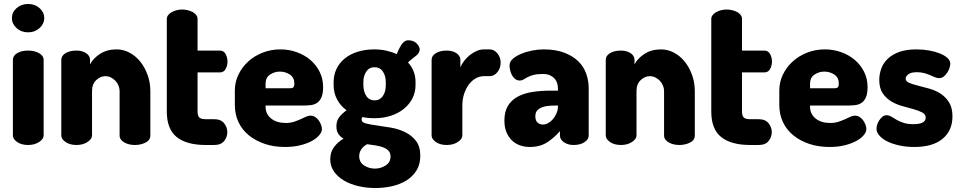

<svg xmlns="http://www.w3.org/2000/svg" viewBox="-20 -731 4847 968"><path d="M122 -476Q154 -476 177 -463Q200 -450 200 -429V-48Q200 -30 177 -15Q154 0 122 0Q88 0 66.5 -15Q45 -30 45 -48V-429Q45 -450 66.5 -463Q88 -476 122 -476ZM122 -711Q156 -711 179.5 -690Q203 -669 203 -640Q203 -611 179.5 -589.5Q156 -568 122 -568Q87 -568 63.5 -589.5Q40 -611 40 -640Q40 -669 63.5 -690Q87 -711 122 -711Z M444 -48Q444 -30 421 -15Q398 0 366 0Q332 0 310.5 -15Q289 -30 289 -48V-429Q289 -450 310.5 -463Q332 -476 366 -476Q394 -476 414 -463Q434 -450 434 -429V-406Q448 -435 483 -458.5Q518 -482 568 -482Q602 -482 633 -465.5Q664 -449 687 -420.5Q710 -392 724 -353.5Q738 -315 738 -272V-48Q738 -24 713.5 -12Q689 0 660 0Q646 0 632.5 -3Q619 -6 608 -12Q597 -18 590 -27Q583 -36 583 -48V-272Q583 -286 577.5 -299.5Q572 -313 562 -323.5Q552 -334 539 -340.5Q526 -347 511 -347Q486 -347 465 -327Q444 -307 444 -272Z M976 -169Q976 -147 985 -138.5Q994 -130 1017 -130H1060Q1094 -130 1110 -109.5Q1126 -89 1126 -65Q1126 -40 1110 -20Q1094 0 1060 0H1017Q921 0 871 -40Q821 -80 821 -169V-636Q821 -646 828 -655Q835 -664 846 -670Q857 -676 870.5 -679.5Q884 -683 898 -683Q913 -683 927 -679.5Q941 -676 952 -670Q963 -664 969.5 -655Q976 -646 976 -636V-476H1089Q1108 -476 1117.5 -458.5Q1127 -441 1127 -421Q1127 -400 1117.5 -383Q1108 -366 1089 -366H976Z M1394 -482Q1437 -482 1476 -468Q1515 -454 1544.5 -429Q1574 -404 1591.5 -369Q1609 -334 1609 -292Q1609 -259 1600.5 -240Q1592 -221 1578 -212Q1564 -203 1546.5 -201Q1529 -199 1512 -199H1319V-193Q1319 -156 1347 -133.5Q1375 -111 1421 -111Q1444 -111 1462 -117Q1480 -123 1494.5 -129.5Q1509 -136 1521.5 -142Q1534 -148 1546 -148Q1559 -148 1570 -140.5Q1581 -133 1588 -122.5Q1595 -112 1599 -100.5Q1603 -89 1603 -80Q1603 -66 1590 -50Q1577 -34 1552.5 -20.5Q1528 -7 1493.5 1.5Q1459 10 1417 10Q1361 10 1315 -5.5Q1269 -21 1235 -48.5Q1201 -76 1182.5 -115Q1164 -154 1164 -202V-275Q1164 -317 1182 -354.5Q1200 -392 1231 -420.5Q1262 -449 1304 -465.5Q1346 -482 1394 -482ZM1443 -286Q1454 -286 1459 -291Q1464 -296 1464 -310Q1464 -340 1441.5 -355Q1419 -370 1391 -370Q1364 -370 1341.5 -355Q1319 -340 1319 -310V-286Z M1867 -135Q1834 -135 1807 -141Q1803 -134 1803 -128Q1803 -114 1825 -108.5Q1847 -103 1880 -98.5Q1913 -94 1951 -87.5Q1989 -81 2022 -65Q2055 -49 2077 -21Q2099 7 2099 54Q2099 98 2079.5 129Q2060 160 2028 179.5Q1996 199 1955.5 208Q1915 217 1873 217Q1828 217 1787 207.5Q1746 198 1714.5 179.5Q1683 161 1664 134Q1645 107 1645 72Q1645 36 1664 10.5Q1683 -15 1712 -32Q1695 -42 1685.5 -56.5Q1676 -71 1676 -94Q1676 -122 1690 -140Q1704 -158 1727 -175Q1696 -198 1679 -230.5Q1662 -263 1662 -302V-317Q1662 -353 1676.5 -383.5Q1691 -414 1718 -436Q1745 -458 1783 -470Q1821 -482 1867 -482Q1899 -482 1928 -475.5Q1957 -469 1980 -458Q1998 -501 2011 -514.5Q2024 -528 2037 -528Q2065 -528 2080.5 -512Q2096 -496 2096 -482Q2096 -466 2080 -452Q2071 -444 2059.5 -435.5Q2048 -427 2037 -416Q2075 -375 2075 -317V-302Q2075 -266 2059.5 -235.5Q2044 -205 2016.5 -182.5Q1989 -160 1951 -147.5Q1913 -135 1867 -135ZM1925 -317Q1925 -348 1910.5 -370Q1896 -392 1868 -392Q1841 -392 1826.5 -370Q1812 -348 1812 -317V-303Q1812 -270 1826.5 -247.5Q1841 -225 1869 -225Q1895 -225 1910 -246.5Q1925 -268 1925 -302ZM1949 58Q1949 41 1939.5 30Q1930 19 1913.5 12.5Q1897 6 1875.5 2.5Q1854 -1 1831 -4Q1811 7 1801 22.5Q1791 38 1791 56Q1791 87 1815.5 103Q1840 119 1870 119Q1900 119 1924.5 103Q1949 87 1949 58Z M2420 -347Q2399 -347 2379.5 -336.5Q2360 -326 2345 -306.5Q2330 -287 2320.5 -259.5Q2311 -232 2311 -198V-48Q2311 -30 2288 -15Q2265 0 2232 0Q2199 0 2177.5 -15Q2156 -30 2156 -48V-429Q2156 -450 2177.5 -463Q2199 -476 2232 -476Q2261 -476 2281 -463Q2301 -450 2301 -429V-392Q2308 -408 2320.5 -424.5Q2333 -441 2349 -453.5Q2365 -466 2383 -474Q2401 -482 2420 -482H2449Q2471 -482 2487.5 -462Q2504 -442 2504 -415Q2504 -387 2487.5 -367Q2471 -347 2449 -347Z M2720 -482Q2781 -482 2824.5 -465.5Q2868 -449 2895.5 -422Q2923 -395 2935.5 -359.5Q2948 -324 2948 -286V-48Q2948 -28 2926.5 -14Q2905 0 2872 0Q2843 0 2823 -14Q2803 -28 2803 -48V-70Q2776 -38 2739.5 -14Q2703 10 2651 10Q2625 10 2602 2Q2579 -6 2561.5 -22.5Q2544 -39 2533.5 -64Q2523 -89 2523 -123Q2523 -167 2540 -196Q2557 -225 2588 -242.5Q2619 -260 2662 -267Q2705 -274 2757 -274H2793V-284Q2793 -297 2789.5 -310Q2786 -323 2777 -333.5Q2768 -344 2753.5 -351Q2739 -358 2718 -358Q2687 -358 2669 -353Q2651 -348 2639 -341.5Q2627 -335 2619 -330Q2611 -325 2601 -325Q2588 -325 2578.5 -332Q2569 -339 2562.5 -350Q2556 -361 2552.5 -374.5Q2549 -388 2549 -402Q2549 -420 2565.5 -434.5Q2582 -449 2607 -459.5Q2632 -470 2662 -476Q2692 -482 2720 -482ZM2793 -199H2789Q2768 -199 2748 -197.5Q2728 -196 2712.5 -190Q2697 -184 2688 -173.5Q2679 -163 2679 -145Q2679 -123 2690 -113Q2701 -103 2718 -103Q2730 -103 2743 -110Q2756 -117 2767 -129.5Q2778 -142 2785.5 -159Q2793 -176 2793 -195Z M3189 -48Q3189 -30 3166 -15Q3143 0 3111 0Q3077 0 3055.5 -15Q3034 -30 3034 -48V-429Q3034 -450 3055.5 -463Q3077 -476 3111 -476Q3139 -476 3159 -463Q3179 -450 3179 -429V-406Q3193 -435 3228 -458.5Q3263 -482 3313 -482Q3347 -482 3378 -465.5Q3409 -449 3432 -420.5Q3455 -392 3469 -353.5Q3483 -315 3483 -272V-48Q3483 -24 3458.5 -12Q3434 0 3405 0Q3391 0 3377.5 -3Q3364 -6 3353 -12Q3342 -18 3335 -27Q3328 -36 3328 -48V-272Q3328 -286 3322.5 -299.5Q3317 -313 3307 -323.5Q3297 -334 3284 -340.5Q3271 -347 3256 -347Q3231 -347 3210 -327Q3189 -307 3189 -272Z M3721 -169Q3721 -147 3730 -138.5Q3739 -130 3762 -130H3805Q3839 -130 3855 -109.5Q3871 -89 3871 -65Q3871 -40 3855 -20Q3839 0 3805 0H3762Q3666 0 3616 -40Q3566 -80 3566 -169V-636Q3566 -646 3573 -655Q3580 -664 3591 -670Q3602 -676 3615.5 -679.5Q3629 -683 3643 -683Q3658 -683 3672 -679.5Q3686 -676 3697 -670Q3708 -664 3714.5 -655Q3721 -646 3721 -636V-476H3834Q3853 -476 3862.5 -458.5Q3872 -441 3872 -421Q3872 -400 3862.5 -383Q3853 -366 3834 -366H3721Z M4139 -482Q4182 -482 4221 -468Q4260 -454 4289.5 -429Q4319 -404 4336.5 -369Q4354 -334 4354 -292Q4354 -259 4345.5 -240Q4337 -221 4323 -212Q4309 -203 4291.5 -201Q4274 -199 4257 -199H4064V-193Q4064 -156 4092 -133.5Q4120 -111 4166 -111Q4189 -111 4207 -117Q4225 -123 4239.5 -129.5Q4254 -136 4266.5 -142Q4279 -148 4291 -148Q4304 -148 4315 -140.5Q4326 -133 4333 -122.5Q4340 -112 4344 -100.5Q4348 -89 4348 -80Q4348 -66 4335 -50Q4322 -34 4297.5 -20.5Q4273 -7 4238.5 1.5Q4204 10 4162 10Q4106 10 4060 -5.5Q4014 -21 3980 -48.5Q3946 -76 3927.5 -115Q3909 -154 3909 -202V-275Q3909 -317 3927 -354.5Q3945 -392 3976 -420.5Q4007 -449 4049 -465.5Q4091 -482 4139 -482ZM4188 -286Q4199 -286 4204 -291Q4209 -296 4209 -310Q4209 -340 4186.5 -355Q4164 -370 4136 -370Q4109 -370 4086.5 -355Q4064 -340 4064 -310V-286Z M4585 -105Q4605 -105 4617 -108Q4629 -111 4636 -116Q4643 -121 4645 -127Q4647 -133 4647 -138Q4647 -155 4629.5 -164Q4612 -173 4586 -180.5Q4560 -188 4530 -196Q4500 -204 4474 -219.5Q4448 -235 4430.5 -260.5Q4413 -286 4413 -328Q4413 -356 4422.5 -383.5Q4432 -411 4454 -433Q4476 -455 4512 -468.5Q4548 -482 4601 -482Q4634 -482 4664.5 -476.5Q4695 -471 4718.5 -461.5Q4742 -452 4756.5 -439Q4771 -426 4771 -410Q4771 -402 4767.5 -390Q4764 -378 4756.5 -366Q4749 -354 4738.5 -345.5Q4728 -337 4715 -337Q4705 -337 4694 -341.5Q4683 -346 4669.5 -352Q4656 -358 4639.5 -362.5Q4623 -367 4603 -367Q4573 -367 4559.5 -356.5Q4546 -346 4546 -335Q4546 -321 4563.5 -313.5Q4581 -306 4607 -299.5Q4633 -293 4664 -284.5Q4695 -276 4721 -259.5Q4747 -243 4764.5 -215.5Q4782 -188 4782 -144Q4782 -73 4732.5 -31.5Q4683 10 4589 10Q4550 10 4515 2.5Q4480 -5 4454.5 -17.5Q4429 -30 4414 -47Q4399 -64 4399 -82Q4399 -91 4402.5 -102.5Q4406 -114 4413 -124.5Q4420 -135 4429 -142.5Q4438 -150 4450 -150Q4462 -150 4473.5 -143Q4485 -136 4499.5 -127.5Q4514 -119 4534.5 -112Q4555 -105 4585 -105Z"/></svg>

Font: AkaAcidDosis
Style: ExtraBold
Weight: 800
Designer: Edgar Tolentino, Pablo Impallari, Igino Marini, Aka-Acid
Foundry: Edgar Tolentino, Pablo Impallari, Igino Marini, Aka-Acid
Version: Version 1.007